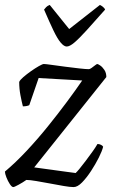

<svg xmlns="http://www.w3.org/2000/svg" viewBox="-24 -760 479 780"><path d="M30 0Q24 0 16 -12Q8 -24 2 -39.5Q-4 -55 -4 -63Q39 -99 83.5 -146.5Q128 -194 170 -246Q212 -298 248 -346.5Q284 -395 310 -433L133 -443L95 -333Q92 -331 85 -329.5Q78 -328 69 -328Q64 -347 59 -373.5Q54 -400 54 -427Q57 -435 71 -447Q85 -459 102 -471Q119 -483 134 -491.5Q149 -500 154 -500Q161 -500 185.5 -496.5Q210 -493 241 -489Q272 -485 298.5 -482Q325 -479 337 -479Q341 -479 348 -484Q355 -489 362 -494.5Q369 -500 371 -500Q374 -500 383 -494Q392 -488 400 -476Q408 -464 408 -447L115 -80L283 -57Q288 -61 299.5 -75Q311 -89 324.5 -107Q338 -125 351 -143Q364 -161 372 -175Q380 -175 386.5 -171.5Q393 -168 395 -164Q391 -147 377.5 -120Q364 -93 346 -65.5Q328 -38 309.5 -19Q291 0 275 0Q260 0 234.5 -4.5Q209 -9 179.5 -14.5Q150 -20 123.5 -24.5Q97 -29 83 -29Q69 -19 51.5 -9.5Q34 0 30 0ZM247 -571Q236 -571 222.5 -587Q209 -603 193 -636.5Q177 -670 155 -721Q159 -726 163.5 -731Q168 -736 178 -740L257 -642L382 -740Q390 -736 396 -730.5Q402 -725 403 -721Q358 -670 327.5 -636.5Q297 -603 278 -587Q259 -571 247 -571Z"/></svg>

Font: Texturina Medium 12pt ExtraLight
Style: Italic
Weight: 250
Italic angle: -11°
Version: Version 1.002